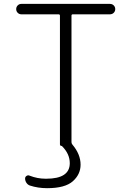

<svg xmlns="http://www.w3.org/2000/svg" viewBox="-20 -774 673 990"><path d="M222.7 196.3Q175.8 196.3 133.8 182.6Q123 178.7 116.2 168.5Q109.4 158.2 109.4 146.5Q109.4 137.7 117.2 132.8Q125 127.9 132.8 131.8Q172.9 147.5 214.8 147.5Q216.8 147.5 218.8 147.5Q339.8 147.5 339.8 67.4Q339.8 19.5 299.8 -20.5Q298.8 -21.5 297.9 -21.5Q289.1 -21.5 289.1 -30.3V-693.4Q289.1 -700.2 281.2 -700.2H89.8Q79.1 -700.2 71.3 -708Q63.5 -715.8 63.5 -727.1Q63.5 -738.3 71.3 -746.1Q79.1 -753.9 89.8 -753.9H546.9Q558.6 -753.9 566.4 -746.1Q574.2 -738.3 574.2 -727.1Q574.2 -715.8 566.4 -708Q558.6 -700.2 546.9 -700.2H355.5Q348.6 -700.2 348.6 -693.4V-41Q348.6 -34.2 353.5 -28.3Q395.5 21.5 395.5 75.2Q395.5 125 355.5 160.6Q315.4 196.3 222.7 196.3Z"/></svg>

Font: Gen Jyuu Gothic Light
Style: Regular
Weight: 200
Designer: [Source Han Sans]
Ryoko NISHIZUKA  (kana & ideographs); Paul D. Hunt (Latin, Greek & Cyrillic); Wenlong ZHANG  (bopomofo
Version: Version 1.002.20150607